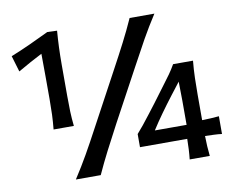

<svg xmlns="http://www.w3.org/2000/svg" viewBox="-82 -876 1198 983"><g transform="rotate(-10 517.0 -384.5)"><path d="M167.5 -272Q171.4 -311.5 172.9 -348.1Q174.3 -384.8 174.3 -429.2Q174.3 -488.3 174.1 -547.4Q173.8 -606.4 173.3 -664.6Q143.6 -649.4 112.1 -632.3Q80.6 -615.2 46.4 -595.2L21.5 -678.7Q73.7 -699.7 123.3 -722.4Q172.9 -745.1 222.2 -769L272.9 -767.1Q269.5 -724.6 267.8 -681.4Q266.1 -638.2 266.1 -593.3V-429.2Q266.1 -384.8 267.3 -348.1Q268.6 -311.5 272.9 -272ZM235.4 0Q273.9 -59.1 306.4 -116.2Q338.9 -173.3 377.9 -246.6L521.5 -513.2Q562.5 -588.9 592.5 -647.2Q622.6 -705.6 649.9 -766.6H778.8Q739.3 -705.6 706.5 -647.2Q673.8 -588.9 633.3 -513.2L489.3 -246.6Q450.2 -173.3 420.9 -116.2Q391.6 -59.1 364.7 0ZM925.3 -104.5Q925.8 -75.2 927.2 -51.3Q928.7 -27.3 931.6 0H827.1Q830.1 -27.3 831.3 -51.8Q832.5 -76.2 833 -106H587.4V-174.3Q601.6 -189.9 621.1 -214.1Q640.6 -238.3 660.9 -264.9Q681.2 -291.5 698.2 -313.5L762.7 -399.9Q780.8 -423.3 797.9 -447.5Q814.9 -471.7 828.1 -495.1H931.6Q927.2 -449.7 926 -406.2Q924.8 -362.8 924.8 -319.8V-187Q947.8 -187.5 971.2 -188.7Q994.6 -189.9 1012.7 -191.9V-99.6Q995.1 -102.1 971.4 -103Q947.8 -104 925.3 -104.5ZM677.2 -177.2H842.3V-303.2Q842.3 -353 840.8 -401.9L792.5 -339.4Q761.7 -299.3 732.4 -258.5Q703.1 -217.8 677.2 -177.2Z"/></g></svg>

Font: Pinar DS4-Medium
Style: Regular
Weight: 500
Designer: Amin Abedi
Version: Version 2.000